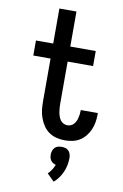

<svg xmlns="http://www.w3.org/2000/svg" viewBox="-105 -794 710 1107"><g transform="rotate(10 250.0 -240.5)"><path d="M312 8Q287 8 263 2Q239 -4 219 -18Q199 -32 185.5 -52.5Q172 -73 163.5 -96.5Q155 -120 152.5 -144Q150 -168 150 -193V-442H49V-530H150V-735H250V-530H399V-442H250V-193Q250 -181 251 -169Q252 -157 254 -145.5Q256 -134 260 -122.5Q264 -111 271 -101Q278 -91 289 -85.5Q300 -80 312 -80Q322 -80 332 -84Q342 -88 349 -96Q356 -104 360.5 -113.5Q365 -123 367.5 -133Q370 -143 371.5 -153.5Q373 -164 373 -175Q373 -176 373 -177.5Q373 -179 373 -180H473Q473 -177 473 -174.5Q473 -172 473 -170Q473 -147 469 -124.5Q465 -102 456 -81.5Q447 -61 432.5 -43Q418 -25 398.5 -13Q379 -1 356.5 3.5Q334 8 312 8ZM291 254 249 213Q261 201 270.5 186.5Q280 172 286 156Q277 154 269 149Q261 144 256 136.5Q251 129 249 120.5Q247 112 247 103Q247 92 250.5 81Q254 70 261.5 62Q269 54 280 51Q291 48 302 48Q313 48 324 51Q335 54 342.5 62Q350 70 353.5 81Q357 92 357 103Q357 124 353 145Q349 166 340.5 185.5Q332 205 319.5 222.5Q307 240 291 254Z"/></g></svg>

Font: Iosevka Slab Semibold
Style: Regular
Weight: 600
Monospace: yes
Designer: Belleve Invis
Foundry: Belleve Invis
Version: Version 11.1.1; ttfautohint (v1.8.3)